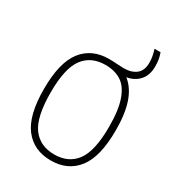

<svg xmlns="http://www.w3.org/2000/svg" viewBox="-171 -801 834 913"><g transform="rotate(30 246.0 -344.5)"><path d="M443.5 -270Q443.5 -125 391.8 -58Q340 9 246.5 9Q153 9 101 -58Q49 -125 49 -270Q49 -415 100.8 -481.5Q152.5 -548 246.5 -548Q265 -548 295 -546Q312.5 -544.5 327 -544.5Q370.5 -544.5 395.8 -564.8Q421 -585 421 -627Q421 -646.5 418 -662.2Q415 -678 409 -698H442Q448.5 -680 451.2 -663.8Q454 -647.5 454 -626Q454 -579 428.8 -550Q403.5 -521 360.5 -513.5Q402.5 -480.5 423 -420.5Q443.5 -360.5 443.5 -270ZM407.5 -268.5Q407.5 -360 388.2 -414.5Q369 -469 333.5 -492Q298 -515 246.5 -515Q168 -515 126.5 -459.5Q85 -404 85 -272Q85 -137 126.5 -80.5Q168 -24 246.5 -24Q325 -24 366.2 -80Q407.5 -136 407.5 -268.5Z"/></g></svg>

Font: Encode Sans Semi Condensed Thin
Style: Regular
Weight: 250
Width: 4
Designer: Multiple Designers
Foundry: Impallari Type
Version: Version 2.000